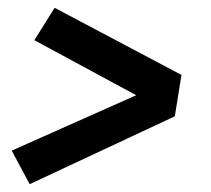

<svg xmlns="http://www.w3.org/2000/svg" viewBox="-20 -585 540 492"><path d="M56 -113 10 -199 329 -341 68 -482 120 -565 445 -393 428 -287Z"/></svg>

Font: Iosevka Slab
Style: Bold Italic
Weight: 700
Italic angle: -9°
Monospace: yes
Designer: Belleve Invis
Foundry: Belleve Invis
Version: Version 11.1.0; ttfautohint (v1.8.3)